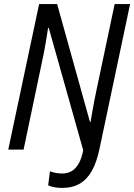

<svg xmlns="http://www.w3.org/2000/svg" viewBox="-20 -734 658 942"><path d="M284.2 188Q264.6 188 246.1 184.6Q227.5 181.2 216.3 175.3L225.1 106.4Q238.3 111.3 253.4 114.3Q268.6 117.2 285.6 117.2Q312 117.2 332.3 105Q352.5 92.8 366.7 67.4Q380.9 42 388.2 2.9L219.2 -597.2H215.8Q213.4 -580.6 210.2 -560.8Q207 -541 203.4 -519.8Q199.7 -498.5 195.6 -476.3Q191.4 -454.1 186.5 -432.6L95.7 0H20.5L171.9 -713.9H260.3L421.4 -135.7H424.3Q428.2 -159.2 432.9 -185.8Q437.5 -212.4 442.9 -240.5Q448.2 -268.6 454.1 -295.4L542.5 -713.9H618.2L467.8 -2Q454.6 60.5 431.4 102.8Q408.2 145 372.3 166.5Q336.4 188 284.2 188Z"/></svg>

Font: Open Sans SemiCondensed
Style: Italic
Weight: 400
Width: 4
Italic angle: -12°
Designer: Monotype Design Team
Foundry: Monotype Imaging Inc.
Version: Version 3.000